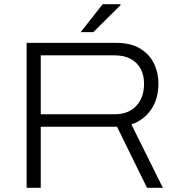

<svg xmlns="http://www.w3.org/2000/svg" viewBox="-20 -889 852 909"><path d="M106 0V-686H532Q597 -686 641 -660.5Q685 -635 707.5 -591Q730 -547 730 -492Q730 -421 695.5 -370.5Q661 -320 602 -300L751 0H676L534 -289H173V0ZM173 -348H522Q588 -348 625 -387.5Q662 -427 662 -492Q662 -533 646 -563Q630 -593 599 -610Q568 -627 522 -627H173ZM362 -737 466 -869H550L551 -865L422 -737Z"/></svg>

Font: Archivo SemiExpanded ExtraLight
Style: Regular
Weight: 250
Width: 6
Designer: Hector Gatti
Foundry: Omnibus-Type
Version: Version 2.001